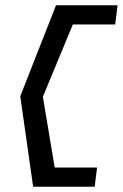

<svg xmlns="http://www.w3.org/2000/svg" viewBox="-20 -640 467 730"><path d="M340 70 349 -3H188L143 -272L257 -547H418L427 -620H193L57 -274L106 70Z"/></svg>

Font: Charger
Style: It
Weight: 400
Designer: Jasper
Foundry: Cannot Into Space Fonts
Version: Version 0.98